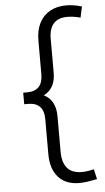

<svg xmlns="http://www.w3.org/2000/svg" viewBox="-65 -843 601 1104"><g transform="rotate(-5 235.0 -291.0)"><path d="M360.5 -736.7Q307.9 -736.7 281.6 -706.7Q255.3 -676.7 255.3 -621.3V-423.7Q255.3 -353.4 214.2 -317Q173.2 -280.5 92.7 -280.5V-324.4Q183.9 -324.4 183.9 -420.8V-615.4Q183.9 -674.4 205.2 -716.4Q226.5 -758.3 266.2 -780.7Q305.9 -803.1 360.5 -803.1Q382 -803.1 403.9 -799.6Q425.9 -796.1 450.3 -789.1L436.8 -725.6Q413.9 -732.1 394.4 -734.4Q374.8 -736.7 360.5 -736.7ZM70.7 -324.4H92.7V-257.9H70.7ZM367.1 159.3Q381.4 159.3 399 157Q416.6 154.7 436.8 149.5L450.3 207.1Q419.8 213.6 394.2 217.4Q368.6 221.1 347.4 221.1Q269.6 221.1 226.8 173.5Q183.9 126 183.9 40.6V-161.2Q183.9 -209.6 161.1 -233.8Q138.3 -257.9 92.7 -257.9V-317.5Q173.3 -317.5 214.3 -281.1Q255.3 -244.6 255.3 -172V31.1Q255.3 159.3 367.1 159.3Z"/></g></svg>

Font: Hepta Slab ExtraLight
Style: Regular
Weight: 200
Designer: Michael LaGattuta
Foundry: Michael LaGattuta
Version: Version 1.100